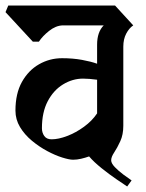

<svg xmlns="http://www.w3.org/2000/svg" viewBox="-38 -659 531 696"><path d="M314 -497Q314 -543 338 -567H189Q164 -566 140 -547Q116 -528 103 -508H81L-18 -615L-8 -639H379L445 -567Q430 -557 419.5 -537Q409 -517 409 -490V-203Q409 -171 398 -147Q387 -123 376 -106.5Q365 -90 365 -78Q365 -67 378.5 -53Q392 -39 409.5 -26Q427 -13 439 -5L423 17Q411 9 384.5 -9Q358 -27 330 -49.5Q302 -72 285 -92Q271 -87 256 -83.5Q241 -80 227 -80Q213 -80 187.5 -88Q162 -96 133 -111.5Q104 -127 77.5 -149Q51 -171 34.5 -198.5Q18 -226 18 -258Q18 -320 41.5 -362Q65 -404 103.5 -426Q142 -448 187 -448Q226 -448 259 -442Q292 -436 314 -428ZM149 -154Q174 -154 205.5 -166Q237 -178 266.5 -199.5Q296 -221 314 -248V-370Q299 -372 286.5 -373Q274 -374 263 -374Q225 -374 190.5 -353Q156 -332 135 -292Q114 -252 114 -194Q114 -178 122.5 -166Q131 -154 149 -154Z"/></svg>

Font: Jaini
Style: Regular
Weight: 400
Designer: Maithili Shingre, Girish Dalvi (Devanagari), Taresh Vohra (Latin)
Foundry: Ek Type
Version: Version 2.000; ttfautohint (v1.8.4.7-5d5b)